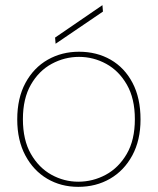

<svg xmlns="http://www.w3.org/2000/svg" viewBox="-20 -714 614 746"><path d="M284 12Q217 12 163.5 -19.5Q110 -51 78.5 -110Q47 -169 47 -250Q47 -333 79 -392Q111 -451 165.5 -482Q220 -513 287 -513Q356 -513 410 -482Q464 -451 495 -392Q526 -333 526 -250Q526 -169 494 -110Q462 -51 407.5 -19.5Q353 12 284 12ZM284 -8Q341 -8 391 -35Q441 -62 472.5 -116Q504 -170 504 -251Q504 -331 473 -385Q442 -439 392.5 -466Q343 -493 287 -493Q231 -493 181 -466Q131 -439 100 -385Q69 -331 69 -251Q69 -170 100 -116Q131 -62 180 -35Q229 -8 284 -8ZM196 -544 194 -568 378 -694 380 -669Z"/></svg>

Font: DM Sans 17pt Thin
Style: Regular
Weight: 250
Version: Version 4.004;gftools[0.9.30]